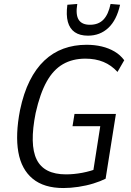

<svg xmlns="http://www.w3.org/2000/svg" viewBox="-20 -940 663 969"><path d="M300 9Q202 9 145 -38Q88 -85 72.5 -172.5Q57 -260 81 -384Q99 -470 130 -532Q161 -594 204 -634.5Q247 -675 300.5 -694.5Q354 -714 417 -714Q458 -714 493.5 -705.5Q529 -697 558 -680Q587 -663 607 -636L573 -577Q542 -611 502 -627.5Q462 -644 411 -644Q346 -644 297.5 -616Q249 -588 215.5 -528Q182 -468 160 -370Q128 -210 165 -135Q202 -60 313 -60Q353 -60 395.5 -68Q438 -76 478 -92L447 -54L486 -303H346L356 -365H565L513 -38Q487 -25 451.5 -14Q416 -3 376 3Q336 9 300 9ZM424 -760Q383 -760 357.5 -777.5Q332 -795 322.5 -829.5Q313 -864 320 -916L370 -920Q361 -866 377 -840.5Q393 -815 434 -815Q477 -815 502 -841Q527 -867 538 -920L586 -916Q569 -839 527 -799.5Q485 -760 424 -760Z"/></svg>

Font: Nunito Sans 10pt Condensed
Style: Italic
Weight: 400
Width: 3
Italic angle: -9°
Designer: Vernon Adams
Foundry: Vernon Adams
Version: Version 3.101;gftools[0.9.27]